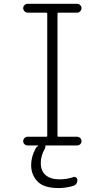

<svg xmlns="http://www.w3.org/2000/svg" viewBox="-20 -750 540 990"><path d="M218.8 -44.9Q223.6 -44.9 223.6 -49.8V-679.7Q223.6 -684.6 218.8 -684.6H122.1Q113.3 -684.6 106.4 -691.9Q99.6 -699.2 99.6 -708Q99.6 -716.8 106.4 -723.6Q113.3 -730.5 122.1 -730.5H377.9Q386.7 -730.5 393.6 -723.6Q400.4 -716.8 400.4 -708Q400.4 -699.2 393.6 -691.9Q386.7 -684.6 377.9 -684.6H281.2Q276.4 -684.6 276.4 -679.7V-49.8Q276.4 -44.9 281.2 -44.9H377.9Q386.7 -44.9 393.6 -38.1Q400.4 -31.2 400.4 -22Q400.4 -12.7 393.6 -6.3Q386.7 0 377.9 0H216.8Q211.9 0 213.9 3.9Q214.8 8.8 211.9 15.6Q189.5 53.7 190.4 91.8Q190.4 131.8 215.8 153.3Q241.2 174.8 288.1 174.8Q325.2 174.8 358.4 163.1Q365.2 160.2 372.1 165Q378.9 169.9 378.9 177.7Q378.9 202.1 356.4 209Q318.4 219.7 282.2 219.7Q205.1 219.7 172.9 185.1Q140.6 150.4 140.6 101.6Q140.6 58.6 163.1 16.6Q167 7.8 176.8 2Q178.7 0 175.8 0H122.1Q113.3 0 106.4 -6.3Q99.6 -12.7 99.6 -22Q99.6 -31.2 106.4 -38.1Q113.3 -44.9 122.1 -44.9Z"/></svg>

Font: Rounded-L Mgen+ 1m light
Style: Regular
Weight: 200
Designer: [Source Han Sans]
Ryoko NISHIZUKA  (kana & ideographs); Paul D. Hunt (Latin, Greek & Cyrillic); Wenlong ZHANG  (bopomofo
Version: Version 1.059.20150602